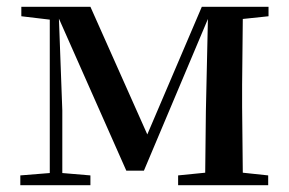

<svg xmlns="http://www.w3.org/2000/svg" viewBox="-20 -547 852 567"><path d="M127 0H247V-29L164 -36V-221L154 -492L353 -43H405L594 -491L588 -219L586 -37L506 -29V0H772V-29L697 -37L695 -232V-296L697 -491L773 -499V-527H576L415 -150L247 -527H43V-499L127 -489V-36L40 -29V0Z"/></svg>

Font: Noto Serif CJK JP SemiBold
Style: Regular
Weight: 600
Designer: Ryoko NISHIZUKA 西塚涼子 (kana & ideographs); Frank Grießhammer (Latin, Greek & Cyrillic); Wenlong ZHANG 张文龙 (bopomofo); San
Foundry: Adobe
Version: Version 2.001;hotconv 1.1.0;makeotfexe 2.6.0